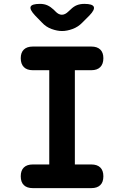

<svg xmlns="http://www.w3.org/2000/svg" viewBox="-20 -970 640 990"><path d="M366 -122H451Q481 -122 497 -106.5Q513 -91 513 -61Q513 -31 497 -15.5Q481 0 451 0H149Q119 0 103 -15.5Q87 -31 87 -61Q87 -91 103 -106.5Q119 -122 149 -122H234V-608H149Q119 -608 103 -624Q87 -640 87 -670Q87 -699 103 -714.5Q119 -730 149 -730H451Q481 -730 497 -714.5Q513 -699 513 -670Q513 -640 497 -624Q481 -608 451 -608H366ZM186 -950Q208 -950 224.5 -942.5Q241 -935 257 -920L266 -911Q282 -894 299 -894Q316 -894 333 -911L344 -921Q360 -937 377 -943.5Q394 -950 415 -950Q457 -950 463.5 -935Q470 -920 441 -890L405 -854Q383 -831 354 -820.5Q325 -810 300 -810Q275 -810 246 -820.5Q217 -831 196 -854L161 -890Q132 -921 138 -935.5Q144 -950 186 -950Z"/></svg>

Font: Maple Mono NL
Style: Bold
Weight: 700
Monospace: yes
Designer: subframe7536
Version: Version 7.000